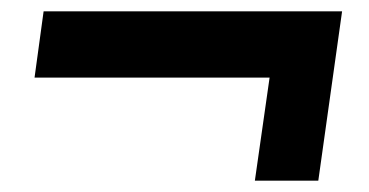

<svg xmlns="http://www.w3.org/2000/svg" viewBox="-20 -486 651 339"><path d="M430 -167 456 -349H41L57 -466H584L542 -167Z"/></svg>

Font: Chivo Medium SemiBold
Style: Italic
Weight: 600
Italic angle: -8.05°
Version: Version 2.002